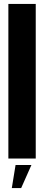

<svg xmlns="http://www.w3.org/2000/svg" viewBox="-20 -805 225 975"><path d="M22.5 0H161.5V-785H22.5ZM40 150H87.5L139.5 33H59Z"/></svg>

Font: Anybody ExtraCondensed
Style: Bold
Weight: 700
Width: 2
Version: Version 1.113;gftools[0.9.25]